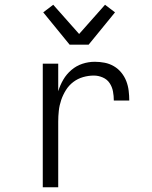

<svg xmlns="http://www.w3.org/2000/svg" viewBox="-20 -788 640 808"><path d="M160 0V-520H225V-404Q233 -430 246.5 -453Q260 -476 280.5 -493.5Q301 -511 326.5 -519.5Q352 -528 379 -528Q400 -528 420.5 -524Q441 -520 459 -509.5Q477 -499 490.5 -482.5Q504 -466 511.5 -446.5Q519 -427 521.5 -406Q524 -385 524 -365H459Q459 -384 455.5 -403Q452 -422 441.5 -438Q431 -454 412.5 -462Q394 -470 375 -470Q352 -470 329.5 -463.5Q307 -457 288.5 -443Q270 -429 257.5 -409Q245 -389 237.5 -367Q230 -345 227.5 -322Q225 -299 225 -276V0ZM273 -600 162 -736 204 -768 313 -645 422 -768 464 -736 353 -600Z"/></svg>

Font: Iosevka Light Extended
Style: Regular
Weight: 300
Width: 7
Monospace: yes
Designer: Belleve Invis
Foundry: Belleve Invis
Version: Version 32.5.0; ttfautohint (v1.8.4)